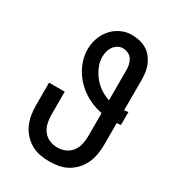

<svg xmlns="http://www.w3.org/2000/svg" viewBox="-182 -845 863 955"><g transform="rotate(30 250.0 -367.5)"><path d="M250 8Q223 8 196 3Q169 -2 145.5 -15.5Q122 -29 103.5 -49.5Q85 -70 74 -94.5Q63 -119 58.5 -146Q54 -173 54 -200V-331H144V-200Q144 -176 149 -152.5Q154 -129 168 -110Q182 -91 204 -81.5Q226 -72 250 -72Q274 -72 296 -81.5Q318 -91 332 -110Q346 -129 351 -152.5Q356 -176 356 -200V-330Q327 -336 300 -347Q273 -358 248.5 -374.5Q224 -391 203.5 -412.5Q183 -434 168.5 -459Q154 -484 145.5 -512.5Q137 -541 137 -571Q137 -603 147.5 -634Q158 -665 179 -689.5Q200 -714 229.5 -728.5Q259 -743 292 -743Q313 -743 334.5 -738.5Q356 -734 375 -723.5Q394 -713 408 -696Q422 -679 430.5 -659.5Q439 -640 442.5 -618.5Q446 -597 446 -575V-398Q452 -399 457.5 -400Q463 -401 469 -402V-328Q463 -327 457.5 -326Q452 -325 446 -325V-200Q446 -173 441.5 -146Q437 -119 426 -94.5Q415 -70 396.5 -49.5Q378 -29 354.5 -15.5Q331 -2 304 3Q277 8 250 8ZM356 -404V-575Q356 -591 353 -606.5Q350 -622 341.5 -635.5Q333 -649 318 -656Q303 -663 288 -663Q272 -663 258.5 -655Q245 -647 236 -634.5Q227 -622 223 -606.5Q219 -591 219 -576Q219 -547 230.5 -519.5Q242 -492 260.5 -469Q279 -446 303.5 -429.5Q328 -413 356 -404Z"/></g></svg>

Font: Iosevka Fixed Medium
Style: Regular
Weight: 500
Monospace: yes
Designer: Belleve Invis
Foundry: Belleve Invis
Version: Version 32.3.0